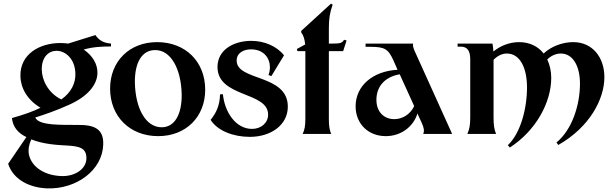

<svg xmlns="http://www.w3.org/2000/svg" viewBox="-20 -741 3393 1062"><path d="M126 17 25 165C55 257 150 298 242 301C402 306 547 201 551 58C554 -30 499 -51 410 -50C319 -51 195 -45 175 -91C228 -108 288 -128 361 -161C459 -204 519 -269 519 -339C519 -385 495 -431 443 -467C495 -482 546 -484 594 -484V-500C553 -503 526 -519 508 -547L357 -500C342 -502 328 -503 313 -503C200 -503 90 -442 93 -320C94 -255 130 -189 204 -145C165 -125 107 -105 46 -88C51 -36 84 -2 126 17ZM153 30C221 57 296 61 351 64C419 68 458 77 458 134C458 194 395 234 324 233C227 231 155 183 140 114C135 88 140 58 153 30ZM211 -358C211 -427 250 -460 293 -460C342 -460 396 -415 397 -332C398 -282 375 -230 319 -191C247 -226 211 -298 211 -358Z M855 12C1009 12 1115 -95 1115 -245C1115 -399 1007 -508 849 -508C695 -508 589 -401 589 -251C589 -97 698 12 855 12ZM874 -37C787 -37 729 -139 726 -285C725 -397 766 -464 838 -464C923 -465 982 -364 985 -218C986 -106 945 -37 874 -37Z M1362 16C1479 16 1572 -50 1572 -151C1572 -333 1289 -291 1289 -406C1289 -450 1330 -468 1368 -468C1440 -468 1473 -419 1473 -369C1473 -354 1470 -339 1465 -326L1481 -320L1551 -435C1510 -487 1440 -515 1370 -515C1274 -515 1183 -467 1183 -370C1184 -200 1463 -236 1463 -107C1463 -61 1424 -28 1374 -28C1283 -28 1222 -123 1213 -220L1197 -219C1196 -156 1174 -114 1145 -78C1183 -18 1269 16 1362 16Z M1654 0H1812C1803 -22 1799 -43 1799 -80V-458H1878L1897 -517L1883 -521C1873 -503 1860 -500 1824 -500H1799V-584C1799 -635 1804 -671 1820 -715L1811 -721L1646 -570V-562C1659 -544 1665 -525 1668 -495L1622 -470L1625 -458H1669V-84C1669 -44 1665 -24 1654 0Z M2321 0H2481L2273 -460C2265 -479 2263 -488 2265 -500H2002V-482H2029C2108 -482 2128 -470 2157 -405L2179 -355C2043 -348 1947 -267 1947 -153C1947 -57 2016 12 2114 12C2197 12 2266 -39 2289 -113L2312 -63C2325 -34 2328 -19 2321 0ZM2062 -189C2062 -265 2112 -317 2191 -330L2271 -154C2250 -110 2208 -82 2161 -82C2102 -82 2062 -124 2062 -189Z M3058 47 3068 61C3242 -38 3323 -193 3323 -314C3323 -425 3256 -508 3151 -508C3092 -508 3029 -485 2987 -445C2956 -485 2909 -508 2851 -508C2799 -508 2748 -488 2709 -456C2708 -471 2707 -487 2704 -500H2511V-483H2529C2564 -483 2581 -461 2581 -413V-94C2581 -49 2577 -27 2565 0H2724C2714 -24 2710 -48 2710 -89V-410C2730 -431 2756 -445 2783 -445C2858 -445 2895 -363 2895 -257C2895 -138 2858 -2 2789 62L2800 75C2944 -18 3029 -174 3029 -310C3029 -348 3021 -383 3007 -412C3027 -432 3054 -445 3082 -445C3149 -445 3188 -375 3188 -279C3188 -159 3144 -23 3058 47Z"/></svg>

Font: Sinistre
Style: Bold
Weight: 700
Designer: Jules Durand
Foundry: Collletttivo
Version: Version 69.420;Glyphs 3.2 (3217)